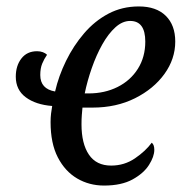

<svg xmlns="http://www.w3.org/2000/svg" viewBox="-20 -566 566 596"><path d="M303 10Q257 10 219.5 -12Q182 -34 159.5 -77.5Q137 -121 137 -187Q137 -201 138.5 -213.5Q140 -226 142 -237Q91 -241 60 -264Q29 -287 29 -328Q29 -362 46.5 -384.5Q64 -407 95 -407Q105 -407 113 -404Q121 -401 126 -396Q117 -383 111 -368.5Q105 -354 105 -333Q105 -290 151 -282Q162 -330 185 -377Q208 -424 241 -462.5Q274 -501 316.5 -523.5Q359 -546 411 -546Q465 -546 494.5 -517Q524 -488 524 -437Q524 -383 490.5 -336.5Q457 -290 399 -261Q341 -232 267 -232H236Q235 -221 234 -209Q233 -197 233 -180Q233 -120 256 -86Q279 -52 325 -52Q366 -52 399 -74.5Q432 -97 451 -123Q459 -117 459 -101Q459 -80 442.5 -54Q426 -28 391.5 -9Q357 10 303 10ZM255 -276Q305 -276 345 -296Q385 -316 408 -352.5Q431 -389 431 -437Q431 -501 384 -501Q360 -501 338 -481Q316 -461 297.5 -428Q279 -395 265 -355Q251 -315 243 -276Z"/></svg>

Font: Noto Serif Condensed
Style: Italic
Weight: 400
Width: 3
Italic angle: -12°
Designer: Monotype Design Team
Foundry: Monotype Imaging Inc.
Version: Version 2.014; ttfautohint (v1.8.4.7-5d5b)